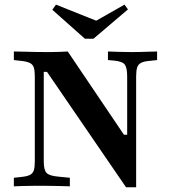

<svg xmlns="http://www.w3.org/2000/svg" viewBox="-20 -789 724 813"><path d="M513.7 4 179 -484.7H165.3V-201.6H127.4V-465.3Q127.4 -490.3 123 -503.6Q118.5 -516.9 105.2 -523Q91.9 -529 66.9 -531.5L38.7 -534.7V-571Q55.6 -571 79.4 -570.2Q103.2 -569.4 129.4 -569Q155.6 -568.5 179 -568.5H191.1Q213.7 -568.5 233.1 -569.4Q252.4 -570.2 266.9 -571L504.8 -218.5H518.5V-465.3Q518.5 -501.6 508.5 -515.3Q498.4 -529 463.7 -532.3L437.1 -534.7V-571Q454.8 -570.2 483.5 -569.4Q512.1 -568.5 537.1 -568.5Q554.8 -568.5 575 -569Q595.2 -569.4 614.1 -570.2Q633.1 -571 645.2 -571V-534.7L616.1 -531.5Q591.1 -529.8 578.2 -523.4Q565.3 -516.9 560.9 -503.6Q556.5 -490.3 556.5 -465.3V4ZM165.3 -105.6Q165.3 -69.4 177 -56.9Q188.7 -44.4 226.6 -41.1L275.8 -36.3V0Q258.9 -0.8 236.7 -1.2Q214.5 -1.6 191.5 -2Q168.5 -2.4 146.8 -2.4Q129.8 -2.4 109.3 -2Q88.7 -1.6 70.2 -1.2Q51.6 -0.8 38.7 0V-36.3L68.5 -39.5Q93.5 -41.9 106 -48Q118.5 -54 123 -67.3Q127.4 -80.6 127.4 -105.6V-201.6H165.3ZM507.3 -769.4 521.8 -749.2 375.8 -625H339.5L201.6 -747.6L216.9 -769.4L423.4 -687.1L350.8 -680.6Z"/></svg>

Font: Playfair 9pt
Style: Bold
Weight: 700
Designer: Claus Eggers Sørensen
Foundry: Claus Eggers Sørensen
Version: Version 2.203